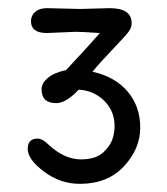

<svg xmlns="http://www.w3.org/2000/svg" viewBox="-20 -785 410 471"><path d="M95 -765 176 -763 249 -765Q303 -765 303 -728Q303 -717 295 -706.5Q287 -696 255 -662.5Q223 -629 207 -609Q262 -597 293 -560.5Q324 -524 324 -472Q324 -420 284 -377Q244 -334 176 -334Q128 -334 88 -364Q48 -394 48 -419.5Q48 -445 72 -445Q84 -445 97 -432Q137 -394 178.5 -394Q220 -394 239 -417Q261 -439 261 -476Q261 -513 235.5 -538Q210 -563 173 -565Q142 -532 118 -532Q82 -532 82 -566Q82 -581 97.5 -594Q113 -607 142 -613Q200 -675 225 -704Q180 -707 166 -707L95 -704Q56 -704 56 -733Q56 -747 66.5 -756Q77 -765 95 -765Z"/></svg>

Font: Delius Swash Caps
Style: Regular
Weight: 400
Designer: Natalia Raices
Foundry: Natalia Raices
Version: Version 1.002